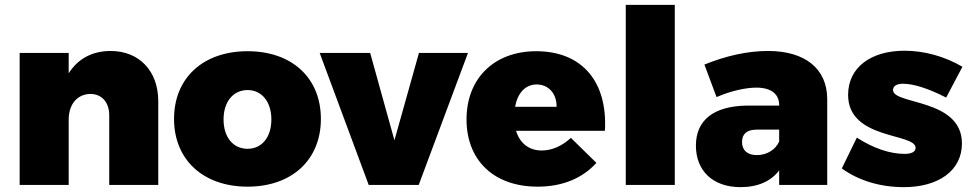

<svg xmlns="http://www.w3.org/2000/svg" viewBox="-20 -762 4009 791"><path d="M436 -552C360 -552 301 -520 263 -460V-544H61V0H263V-269C263 -331 297 -374 352 -375C399 -375 430 -341 430 -287V0H632V-345C632 -471 552 -552 436 -552Z M1000 -551C817 -551 697 -441 697 -272C697 -104 817 7 1000 7C1183 7 1302 -104 1302 -272C1302 -441 1183 -551 1000 -551ZM1000 -391C1059 -391 1098 -342 1098 -270C1098 -197 1059 -149 1000 -149C940 -149 901 -197 901 -270C901 -342 940 -391 1000 -391Z M1297 -544 1499 0H1705L1908 -544H1706L1605 -184L1505 -544Z M2189 -551C2017 -551 1902 -440 1902 -270C1902 -103 2013 7 2195 7C2298 7 2380 -28 2437 -91L2332 -194C2296 -161 2255 -142 2212 -142C2160 -142 2122 -171 2106 -223H2472C2484 -423 2380 -551 2189 -551ZM2273 -322H2102C2112 -377 2143 -414 2191 -414C2240 -414 2274 -376 2273 -322Z M2558 -742V0H2760V-742Z M3144 -552C3059 -552 2971 -532 2882 -496L2932 -362C2992 -388 3053 -401 3096 -401C3158 -401 3190 -374 3190 -329V-327H3057C2920 -325 2847 -267 2847 -162C2847 -60 2915 9 3031 9C3103 9 3157 -16 3190 -60V0H3388V-353C3388 -479 3297 -552 3144 -552ZM3098 -123C3059 -123 3037 -143 3037 -177C3037 -211 3058 -228 3098 -228H3190V-179C3175 -145 3139 -123 3098 -123Z M3878 -360 3945 -487C3871 -530 3788 -553 3706 -553C3569 -553 3474 -485 3474 -371C3474 -185 3752 -215 3752 -153C3752 -136 3734 -128 3707 -128C3647 -128 3578 -151 3510 -195L3448 -68C3519 -17 3608 9 3704 9C3846 9 3943 -59 3943 -171C3943 -357 3659 -330 3659 -391C3659 -408 3675 -417 3700 -417C3743 -417 3804 -398 3878 -360Z"/></svg>

Font: Montserrat ExtraBold
Style: Regular
Weight: 800
Designer: Julieta Ulanovsky
Foundry: Julieta Ulanovsky
Version: Version 4.000